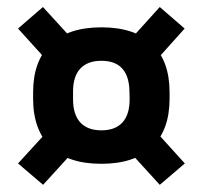

<svg xmlns="http://www.w3.org/2000/svg" viewBox="-20 -580 579 548"><path d="M269 -112.5Q174 -112.5 124.2 -160.8Q74.5 -209 74.5 -298.5V-316.5Q74.5 -406 124.5 -454Q174.5 -502 269.5 -502Q364.5 -502 414.2 -454Q464 -406 464 -316.5V-298.5Q464 -209 414.2 -160.8Q364.5 -112.5 269 -112.5ZM269.5 -208Q309 -208 329.5 -230.5Q350 -253 350 -296.5L349.5 -318.5Q349 -362 329 -384.2Q309 -406.5 269.5 -406.5Q230 -406.5 209.2 -384.2Q188.5 -362 188.5 -318.5V-296.5Q188.5 -253 209.2 -230.5Q230 -208 269.5 -208ZM408 -223.5 507.5 -113.5 436 -52.5 338 -160ZM201 -160 103 -52.5 31.5 -113.5 133 -224.5ZM126 -394 31.5 -498.5 102.5 -560 199 -454.5ZM338 -451.5 436 -560 507 -498.5 407 -387Z"/></svg>

Font: Anek Gujarati SemiBold
Style: Regular
Weight: 600
Designer: Mrunmayee Ghaisas (Gujarati), Yesha Goshar (Latin)
Foundry: Ek Type
Version: Version 1.003